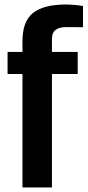

<svg xmlns="http://www.w3.org/2000/svg" viewBox="-20 -830 388 850"><path d="M79.5 0V-502.5H13.5V-600H79.5V-646.5Q79 -734.5 125.8 -772.2Q172.5 -810 271.5 -810Q289 -810 309 -808.2Q329 -806.5 347.5 -803.5V-709.5Q329.5 -709.5 310.5 -709.8Q291.5 -710 272 -710Q241 -710 225.2 -697Q209.5 -684 210 -657V-600H324V-502.5H210V0Z"/></svg>

Font: Big Shoulders
Style: Bold
Weight: 700
Designer: Patric King
Foundry: XO Type Co
Version: Version 2.002